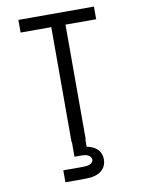

<svg xmlns="http://www.w3.org/2000/svg" viewBox="-102 -803 803 1091"><g transform="rotate(-10 300.0 -257.5)"><path d="M259 0V-662H82V-735H518V-662H341V0ZM185 220V151H300Q309 151 318.5 150Q328 149 336.5 146Q345 143 351.5 136Q358 129 358 120Q358 111 352 103.5Q346 96 337 92Q328 88 318.5 87Q309 86 300 86H261V0H339V42Q355 45 370.5 51.5Q386 58 398.5 69.5Q411 81 417 97Q423 113 423 130Q423 144 418.5 158Q414 172 405 183Q396 194 383.5 201.5Q371 209 357 213Q343 217 328.5 218.5Q314 220 300 220Z"/></g></svg>

Font: Nova Nerd Font
Style: Regular
Weight: 400
Designer: Belleve Invis
Foundry: Belleve Invis
Version: Version 24.1.4; ttfautohint (v1.8.4);Nerd Fonts 3.1.1